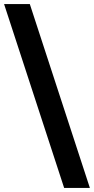

<svg xmlns="http://www.w3.org/2000/svg" viewBox="-36 -720 460 940"><path d="M278 200 -16 -700H110L404 200Z"/></svg>

Font: Space Grotesk
Style: Bold
Weight: 700
Designer: Florian Karsten
Foundry: Florian Karsten
Version: Version 2.000